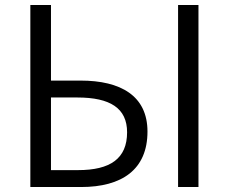

<svg xmlns="http://www.w3.org/2000/svg" viewBox="-20 -752 920 772"><path d="M102 0H306C470 0 573 -70 573 -223C573 -367 465 -428 304 -428H185V-732H102ZM185 -68V-360H291C423 -360 491 -317 491 -220C491 -114 423 -68 294 -68ZM696 0H778V-732H696Z"/></svg>

Font: Noto Sans CJK JP DemiLight
Style: Regular
Weight: 350
Designer: Ryoko NISHIZUKA (kana & ideographs); Paul D. Hunt (Latin, Greek & Cyrillic); Wenlong ZHANG (bopomofo); Sandoll Communica
Foundry: Adobe Systems Incorporated
Version: Version 1.004;PS 1.004;hotconv 1.0.82;makeotf.lib2.5.63406